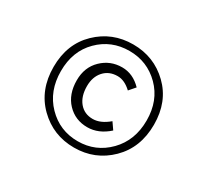

<svg xmlns="http://www.w3.org/2000/svg" viewBox="-146 -958 1292 1197"><g transform="rotate(30 500.0 -359.0)"><path d="M138.7 -361.3Q138.7 -526.4 244.1 -628.4Q349.6 -730.5 500 -730.5Q650.4 -730.5 755.9 -628.4Q861.3 -526.4 861.3 -361.3Q861.3 -195.3 755.9 -91.8Q650.4 11.7 500 11.7Q349.6 11.7 244.1 -91.8Q138.7 -195.3 138.7 -361.3ZM500 -34.2Q628.9 -34.2 718.8 -126Q808.6 -217.8 808.6 -361.3Q808.6 -503.9 718.8 -593.8Q628.9 -683.6 500 -683.6Q370.1 -683.6 280.8 -594.2Q191.4 -504.9 191.4 -361.3Q191.4 -217.8 280.8 -126Q370.1 -34.2 500 -34.2ZM507.8 -139.6Q420.9 -139.6 363.3 -200.2Q305.7 -260.7 305.7 -361.3Q305.7 -455.1 366.2 -513.7Q426.8 -572.3 511.7 -572.3Q589.8 -572.3 651.4 -508.8L613.3 -464.8Q564.5 -510.7 514.6 -510.7Q453.1 -510.7 416 -469.2Q378.9 -427.7 378.9 -361.3Q378.9 -288.1 415 -244.6Q451.2 -201.2 511.7 -201.2Q567.4 -201.2 626 -251L659.2 -203.1Q588.9 -139.6 507.8 -139.6Z"/></g></svg>

Font: Gen Shin Gothic Monospace Regular
Style: Regular
Weight: 400
Designer: [Source Han Sans]
Ryoko NISHIZUKA  (kana & ideographs); Paul D. Hunt (Latin, Greek & Cyrillic); Wenlong ZHANG  (bopomofo
Version: Version 1.002.20150607